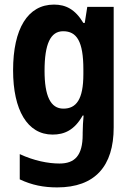

<svg xmlns="http://www.w3.org/2000/svg" viewBox="-20 -642 580 836"><path d="M215 -622C101 -622 37 -517 37 -336C37 -163 99 -56 209 -56C260 -56 304 -75 340 -139H344C342 -117 340 -89 340 -64V-56C340 36 305 70 239 70C190 70 128 58 66 29V139C119 164 170 174 229 174C394 174 475 81 475 -87V-612H360L349 -542H343C307 -602 266 -622 215 -622ZM255 -506C314 -506 343 -462 343 -340V-319C343 -209 312 -169 256 -169C200 -169 174 -224 174 -334C174 -451 200 -506 255 -506Z"/></svg>

Font: Noto Sans Malayalam UI Condensed
Style: Bold
Weight: 700
Width: 3
Designer: Jelle Bosma - Monotype Design Team
Foundry: Monotype Imaging Inc.
Version: Version 2.104